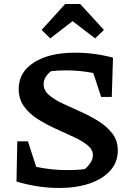

<svg xmlns="http://www.w3.org/2000/svg" viewBox="-20 -924 660 955"><path d="M274 11Q169 11 62 -21L66 -221H119L160 -94Q236 -78 313 -78Q335 -78 357.5 -79Q380 -80 402 -83Q417 -95 429.5 -113.5Q442 -132 442 -152Q442 -180 415.5 -201.5Q389 -223 347 -242.5Q305 -262 257.5 -283.5Q210 -305 168 -331.5Q126 -358 99.5 -394.5Q73 -431 73 -482Q73 -565 149 -613.5Q225 -662 354 -662Q451 -662 542 -637L536 -442H483L444 -561Q377 -574 308 -574Q272 -574 234 -570Q197 -541 197 -505Q197 -474 223.5 -451.5Q250 -429 292 -409Q334 -389 381.5 -368Q429 -347 471 -320.5Q513 -294 539.5 -259Q566 -224 566 -175Q566 -118 529 -76Q492 -34 426 -11.5Q360 11 274 11ZM379 -904 497 -775 453 -733 341 -819 230 -733 187 -775 304 -904Z"/></svg>

Font: Piazzolla SC SemiBold
Style: Regular
Weight: 600
Designer: Juan Pablo del Peral
Foundry: Huerta Tipografica
Version: Version 1.330